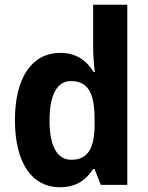

<svg xmlns="http://www.w3.org/2000/svg" viewBox="-20 -780 624 810"><path d="M232 10C302 10 343 -21 373 -67H379L405 0H517V-760H373V-580C373 -550 376 -507 380 -476H375C345 -525 301 -557 234 -557C118 -557 43 -457 43 -273C43 -90 117 10 232 10ZM281 -106C222 -106 189 -161 189 -272C189 -380 221 -438 279 -438C354 -438 379 -383 379 -277V-256C379 -154 351 -106 281 -106Z"/></svg>

Font: Noto Sans Devanagari SemiCondensed
Style: Bold
Weight: 700
Width: 4
Designer: Jelle Bosma - Monotype Design Team
Foundry: Monotype Imaging Inc.
Version: Version 2.004